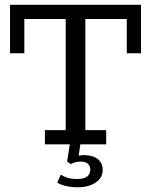

<svg xmlns="http://www.w3.org/2000/svg" viewBox="-20 -603 631 802"><path d="M167.5 0V-59.3H254.5V-523.7H81.6V-380.4H21.9V-583H569.1V-380.4H509.5V-523.7H336.5V-59.3H423.6V0ZM304.3 179.2Q278.1 179.2 255.3 174Q232.4 168.8 219.2 159.6L233.7 126.7Q245.4 134.1 261.8 139.4Q278.1 144.7 303.1 144.7Q357.2 144.7 357.2 104.1Q357.2 90.8 347.3 81.4Q337.4 72.1 317 72.1Q307.2 72.1 297.6 73.9Q288.1 75.8 275.9 82.6L260.2 71.7L273.2 -10H317.2L306.6 60.2L286.6 55.3Q297.6 50.3 308.2 47.6Q318.8 44.9 329.8 44.9Q367.4 44.9 388.1 61.3Q408.9 77.7 408.9 106.9Q408.9 139.8 379.6 159.5Q350.3 179.2 304.3 179.2Z"/></svg>

Font: Rokkitt SemiBold
Style: Regular
Weight: 600
Designer: Vernon Adams
Foundry: Vernon Adams
Version: Version 3.103